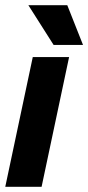

<svg xmlns="http://www.w3.org/2000/svg" viewBox="-25 -720 340 740"><path d="M-4.7 0 101.3 -500H241.3L135.3 0ZM84.3 -700H234.3L295 -546.7H181.7Z"/></svg>

Font: Epunda Slab Light
Style: Italic
Weight: 300
Italic angle: -12°
Designer: Simon Atzbach
Foundry: typofactur
Version: Version 1.102